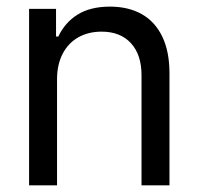

<svg xmlns="http://www.w3.org/2000/svg" viewBox="-20 -557 597 577"><path d="M151.4 0H67.4V-530.3H148.4V-447.3H155.3Q175.3 -489.7 213.6 -513.4Q252 -537.1 310.5 -537.1Q365.2 -537.1 405.3 -514.9Q445.3 -492.7 467.3 -447.8Q489.3 -402.8 489.3 -336.9V0H405.3V-331.1Q405.3 -392.6 373.5 -427.2Q341.8 -461.9 285.2 -461.9Q246.1 -461.9 215.8 -445.1Q185.5 -428.2 168.5 -395.8Q151.4 -363.3 151.4 -318.4Z"/></svg>

Font: Pretendard Std
Style: Regular
Weight: 400
Designer: Base glyphs from Inter by Rasmus Andersson; Hangeul glyphs from Noto Sans CJK(Source Han Sans) by Jang Soo-young and Kan
Foundry: Kil Hyung-jin
Version: Version 1.309